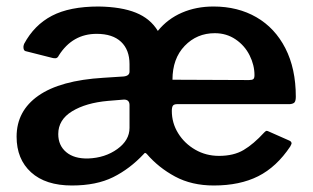

<svg xmlns="http://www.w3.org/2000/svg" viewBox="-20 -560 962 590"><path d="M511.5 -235.5C513.8 -238.5 518.3 -240 525 -240H871C878.3 -240.7 883.2 -242.7 885.5 -246C887.8 -249.3 889 -255 889 -263C889 -320.3 878.3 -369.8 857 -411.5C835.7 -453.2 806 -485 768 -507C730 -529 686 -540 636 -540C600.7 -540 568.3 -533.7 539 -521C509.7 -508.3 485 -489.7 465 -465C449.7 -490.3 427.2 -509 397.5 -521C367.8 -533 329.7 -539.3 283 -540C223.7 -540 175.8 -530.5 139.5 -511.5C103.2 -492.5 74.7 -463.7 54 -425C52.7 -421 52 -418 52 -416C52 -408.7 54 -404.3 58 -403L141 -382C143.7 -381.3 146.7 -381 150 -381C154.7 -381 158.3 -384 161 -390C189 -434 227.7 -456 277 -456C309.7 -456 334.7 -447.8 352 -431.5C369.3 -415.2 378 -392.3 378 -363V-340C378 -331.3 372 -326.3 360 -325L298 -321C209.3 -315.7 142.7 -297.3 98 -266C53.3 -234.7 31 -192.7 31 -140C31 -94 45.8 -57.5 75.5 -30.5C105.2 -3.5 147 10 201 10C251 10 293.2 1.5 327.5 -15.5C361.8 -32.5 393.3 -56.3 422 -87C423.3 -89 424.7 -90 426 -90C427.3 -90 429 -89 431 -87C455 -59 484 -35.8 518 -17.5C552 0.8 591.7 10 637 10C690.3 10 735.8 0.5 773.5 -18.5C811.2 -37.5 844 -68 872 -110C874.7 -115.3 876 -118.3 876 -119C876 -123 873.7 -126 869 -128L808 -155C804 -157 801 -158 799 -158C797.7 -158 795.3 -156.3 792 -153C770 -129 748.8 -111 728.5 -99C708.2 -87 683 -81 653 -81C626.3 -81 602 -87.3 580 -100C558 -112.7 540.5 -129.5 527.5 -150.5C514.5 -171.5 508 -194.3 508 -219C508 -227 509.2 -232.5 511.5 -235.5ZM547.5 -419C572.5 -445 603.3 -458 640 -458C664 -458 685.3 -451.7 704 -439C722.7 -426.3 737 -410 747 -390C757 -370 762 -349.7 762 -329C762 -323 760.8 -319 758.5 -317C756.2 -315 751.7 -314 745 -314L510 -315C510 -358.3 522.5 -393 547.5 -419ZM361 -254C372.3 -254 378 -248.3 378 -237V-167C378 -141.7 365.5 -120 340.5 -102C315.5 -84 285.7 -74.3 251 -73C222.3 -72.3 199.8 -78.8 183.5 -92.5C167.2 -106.2 159 -124.7 159 -148C159 -177.3 173.2 -200.7 201.5 -218C229.8 -235.3 266.7 -246 312 -250Z"/></svg>

Font: Libre Franklin SemiBold
Style: Regular
Weight: 600
Designer: Pablo Impallari, Rodrigo Fuenzalida
Foundry: Impallari Type
Version: Version 1.002; ttfautohint (v1.5)